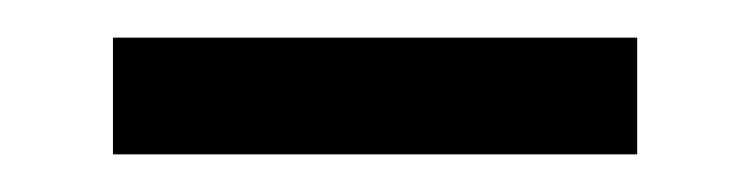

<svg xmlns="http://www.w3.org/2000/svg" viewBox="-20 -333 398 102"><path d="M318.5 -313V-251H40V-313Z"/></svg>

Font: Hepta Slab
Style: Regular
Weight: 400
Designer: Michael LaGattuta
Foundry: Michael LaGattuta
Version: Version 1.100